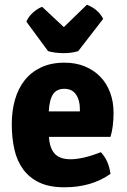

<svg xmlns="http://www.w3.org/2000/svg" viewBox="-20 -780 537 815"><path d="M449 -199H188Q190 -154 211 -129Q232 -104 280 -104Q304 -104 335.5 -111Q367 -118 408 -134Q441 -100 449 -42Q369 15 253 15Q190 15 147.5 -5Q105 -25 78.5 -61Q52 -97 41 -146Q30 -195 30 -253Q30 -309 43.5 -356.5Q57 -404 84.5 -439Q112 -474 154.5 -494Q197 -514 254 -514Q302 -514 340.5 -498Q379 -482 406 -454Q433 -426 447.5 -387Q462 -348 462 -302Q462 -241 449 -199ZM187 -307H319V-318Q319 -355 302.5 -379Q286 -403 253 -403Q221 -403 205.5 -380.5Q190 -358 187 -307ZM159 -751 251 -665 349 -760Q397 -741 418 -700L312 -563Q284 -554 247.5 -554.5Q211 -555 184 -563L92 -688Q101 -710 121 -727.5Q141 -745 159 -751Z"/></svg>

Font: Signika
Style: Bold
Weight: 700
Designer: Anna Giedrys
Foundry: Anna Giedrys
Version: Version 1.001